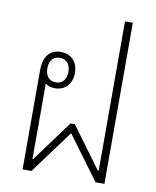

<svg xmlns="http://www.w3.org/2000/svg" viewBox="-83 -807 708 871"><g transform="rotate(10 270.5 -371.0)"><path d="M81 -459V0H122L268 -198H271L417 0H458V-742H422V-54H418L279 -243H259L120 -54H117V-402C128 -393 143 -388 162 -388C209 -388 239 -423 239 -472C239 -520 210 -555 160 -555C109 -555 81 -519 81 -459ZM161 -415C129 -415 112 -437 112 -472C112 -506 129 -528 161 -528C191 -528 209 -506 209 -472C209 -437 191 -415 161 -415Z"/></g></svg>

Font: Noto Sans Thai Looped SemiCondensed ExtraLight
Style: Regular
Weight: 200
Width: 4
Designer: Sasikarn Vongin, Ben Mitchell
Foundry: The Fontpad Ltd
Version: Version 1.001